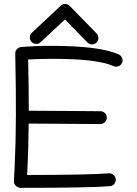

<svg xmlns="http://www.w3.org/2000/svg" viewBox="-20 -927 674 948"><path d="M540.5 -600.6Q454.1 -639.2 213.9 -636.2Q158.2 -635.7 119.1 -633.3Q122.1 -492.7 122.1 -380.4L476.1 -377.9Q489.3 -377.9 498.3 -368.4Q507.3 -358.9 507.3 -345.9Q507.3 -333 497.8 -323.7Q488.3 -314.5 475.6 -314.5L121.6 -316.9Q120.1 -186.5 116.2 -109.9L113.8 -63Q428.2 -63.5 517.1 -71.3Q529.8 -72.3 540 -63.7Q550.3 -55.2 551.5 -42.2Q552.7 -29.3 544.2 -19Q535.6 -8.8 522.5 -7.8Q426.3 0.5 80.6 0.5Q69.3 0.5 58.8 -9Q48.3 -18.6 48.8 -32.7L52.7 -112.8Q63 -320.8 55.2 -662.6Q54.7 -674.8 63.5 -684.3Q72.3 -693.8 85 -694.8L120.1 -697.3Q203.6 -702.6 299.8 -699.7Q486.3 -694.3 566.4 -658.2Q578.1 -652.8 583 -640.6Q587.9 -628.4 582.5 -616.5Q577.1 -604.5 564.9 -599.9Q552.7 -595.2 540.5 -600.6ZM137.2 -765.1 279.3 -898.4Q288.6 -907.7 301.8 -907.5Q314.9 -907.2 324.2 -897.9L456.5 -762.2Q465.8 -752.9 465.8 -739.5Q465.8 -726.1 456.3 -716.8Q446.8 -707.5 433.6 -707.8Q420.4 -708 411.1 -717.8L300.8 -831.1L181.2 -719.2Q171.9 -710 158.4 -710.2Q145 -710.4 136 -720Q127 -729.5 127.2 -742.7Q127.4 -755.9 137.2 -765.1Z"/></svg>

Font: Chilanka
Style: Regular
Weight: 400
Designer: Santhosh Thottingal <santhosh.thottingal@gmail.com>
Foundry: Swathanthra Malayalam Computing(SMC)
Version: Version 1.3; 20181103